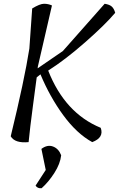

<svg xmlns="http://www.w3.org/2000/svg" viewBox="-20 -755 632 1020"><path d="M151 -710Q192 -735 214 -735Q236 -735 256 -726L181 -401L180 -392L314 -484L536 -735Q562 -731 574 -720Q586 -709 592 -687Q539 -624 432.5 -530.5Q326 -437 236 -380Q325 -154 515 -76Q534 -24 470 0Q388 -45 316.5 -142.5Q245 -240 195 -360L175 -344Q171 -313 155 -193Q139 -73 132 0Q59 7 37 -31Q110 -331 136 -497ZM223 148 200 36Q232 12 262 23.5Q292 35 305 70Q300 115 269 163.5Q238 212 201 245Q179 247 169 231Z"/></svg>

Font: Tillana
Style: Regular
Weight: 400
Designer: Lipi Raval (Devanagari, Latin), Jonny Pinhorn (Latin)
Foundry: Indian Type Foundry
Version: Version 2.003;PS 1.0;hotconv 1.0.79;makeotf.lib2.5.61930; tt